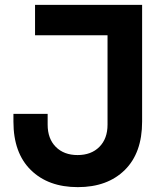

<svg xmlns="http://www.w3.org/2000/svg" viewBox="-20 -750 682 789"><path d="M35.2 -250V-282.2H175.8V-237.8Q175.8 -180.2 209.2 -146.5Q242.7 -112.8 298.8 -112.8Q355 -112.8 388.4 -146.5Q421.9 -180.2 421.9 -237.8V-605H124V-730H564V-250Q564 -121.6 492.7 -51.3Q421.4 19 299.8 19Q178.2 19 106.7 -51.3Q35.2 -121.6 35.2 -250Z"/></svg>

Font: Sora SemiBold
Style: Regular
Weight: 600
Designer: Jonathan Barnbrook, Julián Moncada
Foundry: Barnbrook Fonts
Version: Version 2.000